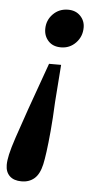

<svg xmlns="http://www.w3.org/2000/svg" viewBox="-51 -543 410 760"><g transform="rotate(5 153.5 -162.5)"><path d="M180 -289 169 -141Q166 -74 161.5 -24.5Q157 25 152.5 58Q148 91 144 109Q135 149 114.5 166.5Q94 184 64 184Q33 184 16.5 168Q0 152 0 124Q0 107 5.5 82Q11 57 25.5 13.5Q40 -30 65.5 -103Q91 -176 132 -289ZM256 -444Q256 -408 232 -383Q208 -358 173 -358Q141 -358 123 -377.5Q105 -397 105 -425Q105 -460 129 -484.5Q153 -509 189 -509Q219 -509 237.5 -490Q256 -471 256 -444Z"/></g></svg>

Font: Source Serif 4 SemiBold
Style: Italic
Weight: 600
Italic angle: -12°
Designer: Frank Grießhammer
Foundry: Adobe Systems Incorporated
Version: Version 4.004;hotconv 1.0.116;makeotfexe 2.5.65601